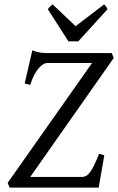

<svg xmlns="http://www.w3.org/2000/svg" viewBox="-20 -858 540 878"><path d="M118.2 -48.8H355Q364.7 -48.8 373.5 -53.5Q382.3 -58.1 391.4 -70.1Q400.4 -82 410.4 -102.5Q420.4 -123 433.1 -154.8L457 -147.9Q454.1 -131.8 450.7 -112.1Q447.3 -92.3 443.8 -72Q440.4 -51.8 437 -33Q433.6 -14.2 431.2 0H23.9L15.1 -22L400.9 -569.8H194.8Q187.5 -569.8 178 -564.5Q168.5 -559.1 158 -547.4Q147.5 -535.6 137.2 -516.6Q127 -497.6 118.2 -470.2L92.8 -476.1L127.9 -627.9Q139.6 -623 149.4 -620.6Q159.2 -618.2 168.9 -616.9Q178.7 -615.7 189 -615.5Q199.2 -615.2 211.9 -615.2H491.2L500 -592.8ZM337.9 -668.9H293L198.7 -815.9Q205.6 -825.2 209.5 -828.6Q213.4 -832 220.7 -837.9L325.7 -738.3L456.1 -837.9Q461.9 -832.5 464.6 -828.9Q467.3 -825.2 471.7 -815.9Z"/></svg>

Font: Gentium Plus Viet
Style: Italic
Weight: 400
Italic angle: -8°
Designer: J. Victor Gaultney, Annie Olsen, Iska Routamaa, Becca Hirsbrunner
Foundry: SIL International
Version: Version 5.000